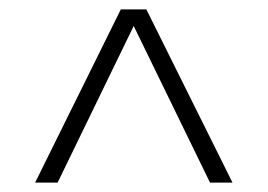

<svg xmlns="http://www.w3.org/2000/svg" viewBox="-20 -760 572 410"><path d="M55 -370 238 -740H292.5L476.5 -370H428.5L265.5 -704.5L103 -370Z"/></svg>

Font: Encode Sans SemiCondensed SemiCondensed ExtraLight
Style: Regular
Weight: 200
Width: 4
Designer: Multiple Designers
Foundry: Impallari Type
Version: Version 3.000; ttfautohint (v1.8.3) -l 8 -r 50 -G 200 -x 14 